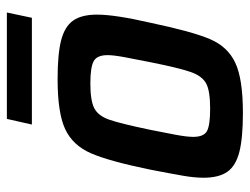

<svg xmlns="http://www.w3.org/2000/svg" viewBox="-102 -600 710 545"><g transform="rotate(-90 252.5 -327.0)"><path d="M21 -104Q21 -129 26.5 -161Q32 -193 44 -255Q68 -372 90.5 -423.5Q113 -475 159 -496.5Q205 -518 301 -518Q372 -518 411 -508Q450 -498 467 -474Q484 -450 484 -406Q484 -355 461 -255Q436 -136 414.5 -85.5Q393 -35 347 -13.5Q301 8 205 8Q134 8 94.5 -2Q55 -12 38 -36Q21 -60 21 -104ZM349 -255Q357 -295 363 -327Q369 -359 369 -376Q369 -406 352 -415.5Q335 -425 289 -425Q240 -425 218.5 -414Q197 -403 186 -372Q175 -341 157 -255Q149 -215 143 -183Q137 -151 137 -133Q137 -103 153.5 -94Q170 -85 217 -85Q267 -85 288 -96Q309 -107 320.5 -138.5Q332 -170 349 -255ZM172 -591 188 -662H490L475 -591Z"/></g></svg>

Font: Saira Semi Condensed Medium
Style: Italic
Weight: 500
Width: 4
Italic angle: -12°
Designer: Hector Gatti with collaboration of the Omnibus-Type team
Foundry: Omnibus-Type
Version: Version 1.001; ttfautohint (v1.8)